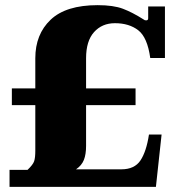

<svg xmlns="http://www.w3.org/2000/svg" viewBox="-20 -725 689 745"><path d="M17 -66H87Q108 -86 112.5 -99.5Q117 -113 117 -140V-317H26V-382H117V-499Q117 -592 176.5 -648.5Q236 -705 359 -705Q420 -705 457 -691Q494 -677 538 -649Q541 -646 547 -646Q555 -646 555 -654V-700H620V-500H563Q552 -580 516.5 -607.5Q481 -635 426 -635Q376 -635 345 -600.5Q314 -566 314 -499V-382H506V-317H314V-159Q314 -126 305.5 -104.5Q297 -83 275 -68H451Q502 -68 525 -102.5Q548 -137 558 -203H607L585 0H17Z"/></svg>

Font: Taviraj Black
Style: Regular
Weight: 900
Designer: Katatrad Team
Foundry: CadsonDemak
Version: Version 1.030